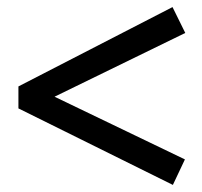

<svg xmlns="http://www.w3.org/2000/svg" viewBox="-20 -522 570 542"><path d="M468 0 32 -216V-278L467 -502L503 -429L134 -249L502 -72Z"/></svg>

Font: Faustina Light Medium
Style: Regular
Weight: 500
Version: Version 1.200